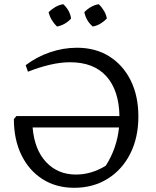

<svg xmlns="http://www.w3.org/2000/svg" viewBox="-20 -884 740 913"><path d="M333 9Q247 9 182.5 -32Q118 -73 82 -146.5Q46 -220 46 -318L58 -332H548Q546 -454 486 -521Q426 -588 313 -588Q268 -588 217 -576Q166 -564 113 -543L102 -574Q155 -614 218 -635.5Q281 -657 346 -657Q434 -657 499.5 -616Q565 -575 601.5 -501.5Q638 -428 638 -330Q638 -230 599.5 -153.5Q561 -77 492 -34Q423 9 333 9ZM483 -96Q536 -179 546 -278H135Q144 -172 199.5 -113Q255 -54 341 -54Q415 -54 483 -96ZM281 -864Q313 -834 318 -796Q306 -782 288 -771.5Q270 -761 251 -758Q237 -771 226.5 -788.5Q216 -806 211 -826Q225 -840 243 -850.5Q261 -861 281 -864ZM450 -864Q464 -850 474.5 -832.5Q485 -815 488 -796Q475 -782 457.5 -771.5Q440 -761 421 -758Q390 -784 381 -826Q394 -840 412 -850.5Q430 -861 450 -864Z"/></svg>

Font: Piazzolla
Style: Regular
Weight: 400
Designer: Juan Pablo del Peral
Foundry: Huerta Tipografica
Version: Version 1.330